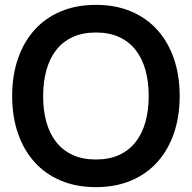

<svg xmlns="http://www.w3.org/2000/svg" viewBox="-20 -755 789 790"><path d="M374.7 15Q455.6 15 519.6 -12.1Q583.7 -39.2 627.9 -88.8Q672.2 -138.2 695.8 -207.2Q719.3 -276.2 719.3 -360Q719.3 -443.8 695.8 -512.8Q672.2 -581.8 627.9 -631.2Q583.7 -680.8 519.6 -707.9Q455.6 -735 374.7 -735Q293.8 -735 229.7 -707.9Q165.7 -680.8 121.4 -631.2Q77.2 -581.8 53.6 -512.8Q30 -443.8 30 -360Q30 -276.2 53.6 -207.2Q77.2 -138.2 121.4 -88.8Q165.7 -39.2 229.7 -12.1Q293.8 15 374.7 15ZM374.7 -98.7Q320.2 -98.7 279.4 -117.3Q238.6 -136 211.5 -170.2Q184.4 -204.5 170.9 -252.8Q157.4 -301.2 157.5 -360Q157.7 -419.2 171.2 -467.4Q184.8 -515.5 211.8 -549.8Q238.8 -584 279.5 -602.7Q320.2 -621.3 374.7 -621.3Q429.2 -621.3 469.9 -602.7Q510.7 -584 537.7 -549.8Q564.8 -515.5 578.3 -467.4Q591.8 -419.2 591.8 -360Q591.8 -301.2 578.3 -252.8Q564.8 -204.5 537.7 -170.2Q510.7 -136 469.9 -117.3Q429.2 -98.7 374.7 -98.7Z"/></svg>

Font: Vela Sans GX ExtLt
Style: Regular
Weight: 200
Designer: Principal design: Mikhail Sharanda - project Manrope.
Design modification: Ravid Balaliev
Foundry: Mikhail Sharanda
Version: Version 1.001